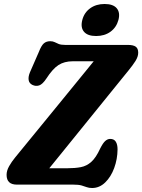

<svg xmlns="http://www.w3.org/2000/svg" viewBox="-20 -925 712 962"><path d="M347 0H64.5Q13 0 13 -49Q13 -70 25.8 -92.5Q38.5 -115 55.5 -135.5Q73 -157 109 -201Q145 -245 190.8 -301Q236.5 -357 284.8 -416Q333 -475 376.2 -528Q419.5 -581 449.5 -618H344.5Q302.5 -618 273.2 -599.2Q244 -580.5 212 -531Q193 -502.5 176.2 -497Q159.5 -491.5 142.5 -499.5Q126 -507.5 123.5 -524.2Q121 -541 130 -562.5L174.5 -664.5Q187 -696.5 199.5 -707.5Q212 -718.5 231.5 -718.5Q245 -718.5 254 -713.8Q263 -709 274.5 -704.5Q286 -700 306 -700H619.5Q648 -700 660.2 -691Q672.5 -682 672.5 -661Q672.5 -641 658.5 -619Q644.5 -597 623.5 -571.5Q612.5 -558 587 -526.5Q561.5 -495 526.5 -451.8Q491.5 -408.5 451.2 -358.8Q411 -309 370.2 -258.8Q329.5 -208.5 292.5 -162.8Q255.5 -117 227 -82H318Q355.5 -82 384.8 -87.5Q414 -93 437.5 -114Q461 -135 482 -181Q495.5 -208 507.2 -218.5Q519 -229 532 -229Q551.5 -229 560.2 -215Q569 -201 569 -176.5Q568.5 -127.5 552.2 -83.2Q536 -39 507.2 -11Q478.5 17 441.5 17Q426 17 414.8 12.8Q403.5 8.5 388.5 4.2Q373.5 0 347 0ZM461.5 -744.5Q419 -744.5 400.8 -766Q382.5 -787.5 392.5 -825.5Q402 -862 431.8 -883.5Q461.5 -905 504 -905Q547 -905 565 -883.5Q583 -862 573.5 -825.5Q563.5 -788 533.8 -766.2Q504 -744.5 461.5 -744.5Z"/></svg>

Font: Fraunces 144pt S100
Style: Bold Italic
Weight: 700
Italic angle: -16°
Version: Version 1.000; ttfautohint (v1.8.3)